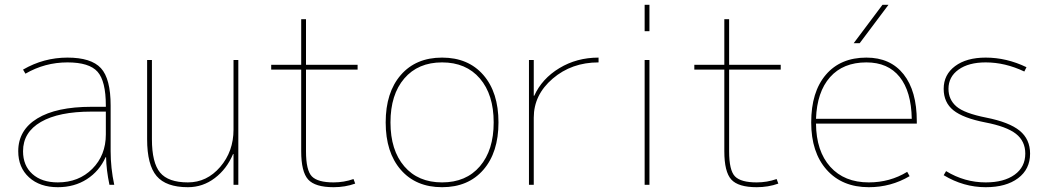

<svg xmlns="http://www.w3.org/2000/svg" viewBox="-20 -770 4373 800"><path d="M422 -115H420Q394 -57 342 -23.5Q290 10 221 10Q146 10 101 -31Q56 -72 56 -140Q56 -228 135.5 -276.5Q215 -325 361 -325H421V-330Q421 -432 386.5 -471Q352 -510 261 -510Q167 -510 86 -463L76 -480Q162 -530 261 -530Q360 -530 400.5 -486Q441 -442 441 -330V-140Q441 -70 456 0H436Q423 -62 422 -115ZM76 -140Q76 -80 115 -45Q154 -10 221 -10Q308 -10 364.5 -66.5Q421 -123 421 -210V-305H361Q225 -305 150.5 -262Q76 -219 76 -140Z M953 -128H951Q925 -66 875 -28Q825 10 763 10Q672 10 632.5 -36.5Q593 -83 593 -190V-520H613V-190Q613 -92 647 -51Q681 -10 763 -10Q842 -10 897.5 -74.5Q953 -139 953 -230V-520H973V0H953Z M1453 -24 1460 -5Q1418 10 1370 10Q1293 10 1264 -22Q1235 -54 1235 -140V-480H1110V-500H1235V-690H1255V-500H1470V-480H1255V-140Q1255 -60 1279.5 -35Q1304 -10 1370 -10Q1413 -10 1453 -24Z M1650 -62.5Q1587 -135 1587 -260Q1587 -385 1650 -457.5Q1713 -530 1822 -530Q1931 -530 1994 -457.5Q2057 -385 2057 -260Q2057 -135 1994 -62.5Q1931 10 1822 10Q1713 10 1650 -62.5ZM1664.5 -77Q1722 -10 1822 -10Q1922 -10 1979.5 -77Q2037 -144 2037 -260Q2037 -376 1979.5 -443Q1922 -510 1822 -510Q1722 -510 1664.5 -443Q1607 -376 1607 -260Q1607 -144 1664.5 -77Z M2204 -371H2206Q2238 -442 2310.5 -486Q2383 -530 2474 -530V-510Q2362 -510 2283 -442.5Q2204 -375 2204 -280V0H2184V-520H2204Z M2666 -640V-750H2686V-640ZM2666 0V-520H2686V0Z M3216 -24 3223 -5Q3181 10 3133 10Q3056 10 3027 -22Q2998 -54 2998 -140V-480H2873V-500H2998V-690H3018V-500H3233V-480H3018V-140Q3018 -60 3042.5 -35Q3067 -10 3133 -10Q3176 -10 3216 -24Z M3562 -590H3537L3657 -750H3682ZM3380 -275H3779Q3777 -389 3728.5 -449.5Q3680 -510 3590 -510Q3493 -510 3438.5 -448.5Q3384 -387 3380 -275ZM3380 -255Q3381 -140 3439.5 -75Q3498 -10 3600 -10Q3688 -10 3760 -54L3770 -36Q3692 10 3600 10Q3489 10 3424.5 -62.5Q3360 -135 3360 -260Q3360 -387 3421 -458.5Q3482 -530 3590 -530Q3690 -530 3745 -460.5Q3800 -391 3800 -265V-255Z M4257 -490 4248 -472Q4168 -510 4087 -510Q4016 -510 3974 -480Q3932 -450 3932 -400Q3932 -355 3965 -326.5Q3998 -298 4089 -280Q4185 -261 4228.5 -225.5Q4272 -190 4272 -130Q4272 -65 4222 -27.5Q4172 10 4087 10Q3995 10 3912 -40L3922 -57Q3999 -10 4087 -10Q4163 -10 4207.5 -42Q4252 -74 4252 -130Q4252 -182 4213 -212.5Q4174 -243 4085 -260Q3993 -278 3952.5 -310.5Q3912 -343 3912 -400Q3912 -459 3959.5 -494.5Q4007 -530 4087 -530Q4174 -530 4257 -490Z"/></svg>

Font: M PLUS 1p Thin
Style: Regular
Weight: 250
Version: Version 1.062